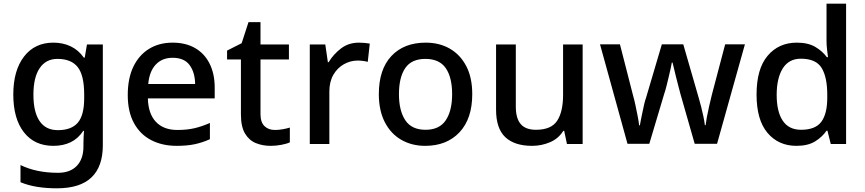

<svg xmlns="http://www.w3.org/2000/svg" viewBox="-20 -780 4686 1040"><path d="M269 -549Q321 -549 363 -529Q405 -509 434 -468H439L451 -539H537V7Q537 122 475.5 181Q414 240 288 240Q230 240 181 232Q132 224 91 207V114Q177 156 294 156Q360 156 396 118.5Q432 81 432 13V-5Q432 -18 433 -39.5Q434 -61 435 -71H431Q403 -29 362.5 -9.5Q322 10 269 10Q167 10 109.5 -63.5Q52 -137 52 -268Q52 -398 110 -473.5Q168 -549 269 -549ZM291 -461Q229 -461 195 -411Q161 -361 161 -267Q161 -173 194.5 -124Q228 -75 293 -75Q367 -75 401.5 -115.5Q436 -156 436 -248V-268Q436 -372 401 -416.5Q366 -461 291 -461Z M915 -549Q986 -549 1037 -519.5Q1088 -490 1115.5 -435Q1143 -380 1143 -305V-247H781Q783 -164 824.5 -120Q866 -76 941 -76Q993 -76 1033.5 -85.5Q1074 -95 1117 -114V-26Q1077 -8 1035.5 1Q994 10 937 10Q859 10 799 -21Q739 -52 705.5 -113.5Q672 -175 672 -265Q672 -356 702.5 -419Q733 -482 787.5 -515.5Q842 -549 915 -549ZM915 -467Q858 -467 823.5 -430Q789 -393 783 -325H1037Q1036 -388 1007 -427.5Q978 -467 915 -467Z M1469 -76Q1490 -76 1512 -80Q1534 -84 1550 -89V-9Q1533 -1 1504 4.5Q1475 10 1446 10Q1402 10 1365.5 -5Q1329 -20 1307 -57Q1285 -94 1285 -160V-458H1210V-506L1289 -546L1326 -660H1391V-539H1545V-458H1391V-162Q1391 -118 1412.5 -97Q1434 -76 1469 -76Z M1924 -549Q1938 -549 1955 -547.5Q1972 -546 1983 -544L1972 -445Q1961 -448 1946 -450Q1931 -452 1918 -452Q1878 -452 1842.5 -432Q1807 -412 1785.5 -374.5Q1764 -337 1764 -284V0H1658V-539H1742L1756 -443H1760Q1786 -486 1827 -517.5Q1868 -549 1924 -549Z M2538 -270Q2538 -137 2469 -63.5Q2400 10 2283 10Q2211 10 2154 -22.5Q2097 -55 2064.5 -118Q2032 -181 2032 -270Q2032 -404 2100 -476.5Q2168 -549 2286 -549Q2360 -549 2416.5 -516.5Q2473 -484 2505.5 -422Q2538 -360 2538 -270ZM2141 -270Q2141 -180 2175.5 -128.5Q2210 -77 2285 -77Q2360 -77 2394.5 -128.5Q2429 -180 2429 -270Q2429 -361 2394.5 -411Q2360 -461 2284 -461Q2209 -461 2175 -411Q2141 -361 2141 -270Z M3136 -539V0H3051L3036 -71H3031Q3005 -29 2959 -9.5Q2913 10 2862 10Q2767 10 2717 -37Q2667 -84 2667 -186V-539H2774V-202Q2774 -139 2800.5 -108Q2827 -77 2883 -77Q2966 -77 2998 -126Q3030 -175 3030 -266V-539Z M3666 -270Q3661 -290 3654.5 -314Q3648 -338 3642 -362.5Q3636 -387 3631 -408Q3626 -429 3623 -441H3619Q3617 -429 3612.5 -408Q3608 -387 3602 -362.5Q3596 -338 3590 -313.5Q3584 -289 3577 -269L3497 -1H3379L3230 -540H3338L3408 -267Q3416 -239 3422.5 -208Q3429 -177 3434.5 -148.5Q3440 -120 3442 -101H3446Q3448 -114 3452 -133.5Q3456 -153 3460.5 -174.5Q3465 -196 3469.5 -216Q3474 -236 3479 -249L3565 -540H3681L3765 -249Q3771 -229 3778 -201.5Q3785 -174 3790.5 -147.5Q3796 -121 3798 -102H3802Q3804 -119 3809 -146.5Q3814 -174 3821.5 -206Q3829 -238 3836 -267L3908 -540H4015L3864 -1H3743Z M4294 10Q4197 10 4137.5 -60Q4078 -130 4078 -268Q4078 -407 4138 -478Q4198 -549 4296 -549Q4357 -549 4396 -526Q4435 -503 4459 -470H4465Q4463 -484 4460 -510.5Q4457 -537 4457 -558V-760H4563V0H4480L4462 -72H4457Q4434 -38 4395 -14Q4356 10 4294 10ZM4319 -77Q4397 -77 4429 -120.5Q4461 -164 4461 -251V-267Q4461 -362 4430.5 -412Q4400 -462 4318 -462Q4253 -462 4220 -409.5Q4187 -357 4187 -266Q4187 -175 4220 -126Q4253 -77 4319 -77Z"/></svg>

Font: Noto Sans Tangsa Medium
Style: Regular
Weight: 500
Version: Version 1.504